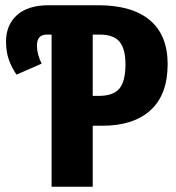

<svg xmlns="http://www.w3.org/2000/svg" viewBox="-20 -713 671 733"><path d="M620 -468Q620 -352 555 -292.5Q490 -233 371 -233H334V0H177V-581H159Q121 -581 121 -539Q121 -506 139 -470L43 -428Q24 -456 13.5 -486Q3 -516 3 -554Q3 -618 45 -655.5Q87 -693 166 -693H355Q484 -693 552 -636Q620 -579 620 -468ZM459 -468Q459 -526 436.5 -553.5Q414 -581 360 -581H334V-347H358Q412 -347 435.5 -374.5Q459 -402 459 -468Z"/></svg>

Font: Fira Sans Extra Condensed
Style: Bold
Weight: 700
Width: 1
Designer: Carrois Corporate & Edenspiekermann AG
Foundry: Carrois Corporate GbR & Edenspiekermann AG
Version: Version 4.203